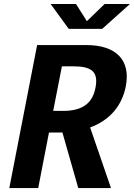

<svg xmlns="http://www.w3.org/2000/svg" viewBox="-20 -960 683 980"><path d="M175 0 230 -283.5H279L298.5 -284L379.5 0H546.5L440 -309.5C538.5 -345.5 602 -418 622 -519C649 -656.5 568.5 -730 421 -730H169.5L27.5 0ZM303 -394H251.5L296 -621.5H354.5C448.5 -621.5 483 -593 467.5 -513C454.5 -445 414.5 -394 303 -394ZM238.5 -939.5H368L423.5 -852L514 -939.5H643L501.5 -812.5H331Z"/></svg>

Font: Monaspace Neon
Style: Bold Italic
Weight: 700
Italic angle: -11°
Designer: Riley Cran & the Lettermatic Team
Foundry: Lettermatic
Version: Version 1.200 (Monaspace Neon)